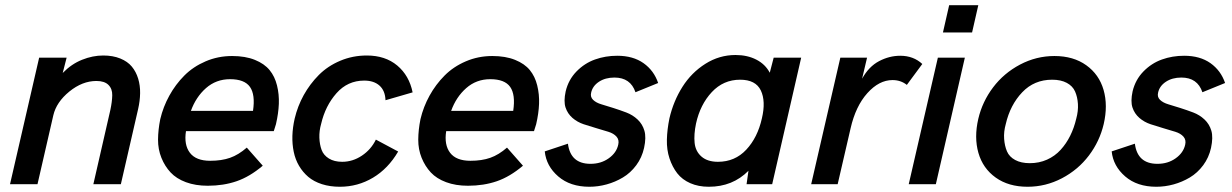

<svg xmlns="http://www.w3.org/2000/svg" viewBox="-20 -710 4747 740"><path d="M18.6 0 130.9 -487.8H236.8L221.7 -428.7Q255.4 -463.4 296.4 -479.7Q337.4 -496.1 377.9 -496.1Q415 -496.1 443.4 -484.6Q471.7 -473.1 488 -453.4Q504.4 -433.6 512.5 -407Q520.5 -380.4 520 -350.6Q519.5 -320.8 512.2 -289.1L445.8 0H339.8L405.3 -286.1Q412.1 -317.9 412.6 -342.8Q413.1 -367.7 397.9 -382.8Q382.8 -397.9 351.6 -397.9Q297.4 -397.9 247.3 -357.2Q197.3 -316.4 185.5 -265.6L124.5 0Z M780.8 5.9Q733.4 5.9 696.5 -7.8Q659.7 -21.5 637.5 -45.4Q615.2 -69.3 602.1 -101.8Q588.9 -134.3 589.1 -172.1Q589.4 -210 597.7 -251Q608.9 -298.3 632.6 -341.3Q656.2 -384.3 690.4 -418.7Q724.6 -453.1 772.5 -473.6Q820.3 -494.1 874.5 -494.1Q925.8 -494.1 962.4 -479.2Q999 -464.4 1019 -439.9Q1039.1 -415.5 1047.6 -380.9Q1056.2 -346.2 1054.7 -309.6Q1053.2 -272.9 1043.5 -231L1035.2 -204.6H696.8Q688.5 -151.9 711.9 -121.1Q735.4 -90.3 790 -90.3Q834 -90.3 866.7 -101.8Q899.4 -113.3 931.2 -141.1L992.7 -71.3Q942.4 -28.8 891.8 -11.5Q841.3 5.9 780.8 5.9ZM715.8 -282.7H955.1Q964.4 -345.2 943.4 -375Q922.4 -404.8 866.7 -404.8Q813 -404.8 773.9 -370.4Q734.9 -335.9 715.8 -282.7Z M1290 9.8Q1252 9.8 1220.7 -0.2Q1189.5 -10.3 1168.2 -28.3Q1147 -46.4 1132.6 -70.8Q1118.2 -95.2 1112.1 -124.8Q1106 -154.3 1106.9 -186.5Q1107.9 -218.8 1115.7 -252.9Q1127 -300.8 1150.6 -343.5Q1174.3 -386.2 1208.7 -420.9Q1243.2 -455.6 1291.3 -475.8Q1339.4 -496.1 1393.6 -496.1Q1464.8 -496.1 1511 -457.5Q1557.1 -418.9 1570.3 -354L1465.8 -323.7Q1464.4 -360.8 1442.6 -380.1Q1420.9 -399.4 1383.8 -399.4Q1319.8 -399.4 1276.9 -350.8Q1233.9 -302.2 1217.8 -232.9Q1210 -205.6 1210.9 -179.2Q1211.9 -152.8 1219.5 -132.3Q1227.1 -111.8 1247.6 -99.1Q1268.1 -86.4 1298.8 -86.4Q1339.4 -86.4 1374.8 -110.1Q1410.2 -133.8 1428.7 -171.9L1514.6 -126Q1476.1 -60.1 1417.5 -25.1Q1358.9 9.8 1290 9.8Z M1783.7 5.9Q1736.3 5.9 1699.5 -7.8Q1662.6 -21.5 1640.4 -45.4Q1618.2 -69.3 1605 -101.8Q1591.8 -134.3 1592 -172.1Q1592.3 -210 1600.6 -251Q1611.8 -298.3 1635.5 -341.3Q1659.2 -384.3 1693.4 -418.7Q1727.5 -453.1 1775.4 -473.6Q1823.2 -494.1 1877.4 -494.1Q1928.7 -494.1 1965.3 -479.2Q2002 -464.4 2022 -439.9Q2042 -415.5 2050.5 -380.9Q2059.1 -346.2 2057.6 -309.6Q2056.2 -272.9 2046.4 -231L2038.1 -204.6H1699.7Q1691.4 -151.9 1714.8 -121.1Q1738.3 -90.3 1793 -90.3Q1836.9 -90.3 1869.6 -101.8Q1902.3 -113.3 1934.1 -141.1L1995.6 -71.3Q1945.3 -28.8 1894.8 -11.5Q1844.2 5.9 1783.7 5.9ZM1718.8 -282.7H1958Q1967.3 -345.2 1946.3 -375Q1925.3 -404.8 1869.6 -404.8Q1815.9 -404.8 1776.9 -370.4Q1737.8 -335.9 1718.8 -282.7Z M2251.5 9.8Q2177.7 9.8 2131.6 -30Q2085.4 -69.8 2079.6 -126.5L2168.9 -156.2Q2178.7 -78.6 2255.9 -78.6Q2296.4 -78.6 2326.2 -99.9Q2356 -121.1 2362.8 -152.3Q2367.2 -170.9 2356.2 -183.3Q2345.2 -195.8 2324.7 -202.1Q2304.2 -208.5 2279.1 -215.8Q2253.9 -223.1 2229.5 -231.2Q2205.1 -239.3 2186.3 -255.6Q2167.5 -272 2159.7 -295.7Q2151.9 -319.3 2160.2 -357.9Q2170.9 -402.8 2201.9 -434.6Q2232.9 -466.3 2273.2 -480.7Q2313.5 -495.1 2358.9 -495.1Q2419.9 -495.1 2460.2 -466.6Q2500.5 -438 2516.6 -390.1L2429.2 -354.5Q2410.2 -411.1 2348.1 -411.1Q2313 -411.1 2288.3 -394.8Q2263.7 -378.4 2258.3 -352.5Q2254.4 -336.4 2265.9 -325.2Q2277.3 -314 2298.1 -307.9Q2318.8 -301.8 2344.2 -293.7Q2369.6 -285.6 2394 -276.4Q2418.5 -267.1 2437.3 -249.5Q2456.1 -231.9 2463.6 -206.3Q2471.2 -180.7 2462.4 -140.1Q2454.1 -102.5 2432.1 -73Q2410.2 -43.5 2380.6 -25.9Q2351.1 -8.3 2318.1 0.7Q2285.2 9.8 2251.5 9.8Z M2961.9 -487.8H3067.9L2956.1 0H2857.4L2864.7 -51.8Q2803.7 9.8 2711.9 9.8Q2671.9 9.8 2640.6 -3.9Q2609.4 -17.6 2590.3 -42Q2571.3 -66.4 2560.3 -99.6Q2549.3 -132.8 2550.3 -171.9Q2551.3 -210.9 2560.1 -253.9Q2575.7 -320.8 2610.4 -375.5Q2645 -430.2 2698.7 -464.1Q2752.4 -498 2814.9 -498Q2860.4 -498 2895 -480.2Q2929.7 -462.4 2946.8 -429.7ZM2916.5 -253.9Q2932.1 -319.8 2912.4 -361.3Q2892.6 -402.8 2832.5 -402.8Q2768.1 -402.8 2723.4 -355Q2678.7 -307.1 2662.6 -233.9Q2653.8 -191.9 2657.2 -159.2Q2660.6 -126.5 2683.8 -106.4Q2707 -86.4 2747.1 -86.4Q2812.5 -86.4 2856.2 -133.1Q2899.9 -179.7 2916.5 -253.9Z M3106.4 0 3218.8 -487.8H3321.8L3302.7 -406.7Q3328.6 -453.6 3368.2 -474.4Q3407.7 -495.1 3449.7 -495.1Q3500.5 -495.1 3534.7 -463.4L3475.1 -382.8Q3451.7 -401.4 3419.9 -401.4Q3368.2 -401.4 3323 -351.1Q3277.8 -300.8 3258.3 -215.3L3208.5 0Z M3614.3 -585 3638.2 -689.9H3750.5L3726.6 -585ZM3482.4 0 3594.7 -487.8H3698.7L3586.9 0Z M3940.4 9.8Q3867.2 9.8 3817.6 -25.6Q3768.1 -61 3751 -120.6Q3733.9 -180.2 3750.5 -252Q3766.1 -318.4 3807.6 -373.3Q3849.1 -428.2 3911.6 -461.2Q3974.1 -494.1 4043.9 -494.1Q4117.2 -494.1 4166.7 -458.5Q4216.3 -422.9 4233.4 -363.3Q4250.5 -303.7 4233.9 -231.9Q4218.3 -165.5 4176.8 -110.6Q4135.3 -55.7 4072.8 -22.9Q4010.3 9.8 3940.4 9.8ZM3949.2 -81.1Q3984.9 -81.1 4015.4 -94.7Q4045.9 -108.4 4067.9 -132.6Q4089.8 -156.7 4104.7 -186.8Q4119.6 -216.8 4127.9 -252Q4136.2 -282.2 4134.5 -309.3Q4132.8 -336.4 4123.5 -357.4Q4114.3 -378.4 4091.6 -390.6Q4068.8 -402.8 4035.2 -402.8Q3965.8 -402.8 3919.7 -354.2Q3873.5 -305.7 3856.4 -231.9Q3848.1 -202.1 3850.1 -174.8Q3852.1 -147.5 3861.1 -126.5Q3870.1 -105.5 3892.8 -93.3Q3915.5 -81.1 3949.2 -81.1Z M4436.5 9.8Q4362.8 9.8 4316.7 -30Q4270.5 -69.8 4264.6 -126.5L4354 -156.2Q4363.8 -78.6 4440.9 -78.6Q4481.4 -78.6 4511.2 -99.9Q4541 -121.1 4547.9 -152.3Q4552.2 -170.9 4541.3 -183.3Q4530.3 -195.8 4509.8 -202.1Q4489.3 -208.5 4464.1 -215.8Q4439 -223.1 4414.6 -231.2Q4390.1 -239.3 4371.3 -255.6Q4352.5 -272 4344.7 -295.7Q4336.9 -319.3 4345.2 -357.9Q4356 -402.8 4387 -434.6Q4418 -466.3 4458.3 -480.7Q4498.5 -495.1 4543.9 -495.1Q4605 -495.1 4645.3 -466.6Q4685.5 -438 4701.7 -390.1L4614.3 -354.5Q4595.2 -411.1 4533.2 -411.1Q4498 -411.1 4473.4 -394.8Q4448.7 -378.4 4443.4 -352.5Q4439.5 -336.4 4450.9 -325.2Q4462.4 -314 4483.2 -307.9Q4503.9 -301.8 4529.3 -293.7Q4554.7 -285.6 4579.1 -276.4Q4603.5 -267.1 4622.3 -249.5Q4641.1 -231.9 4648.7 -206.3Q4656.2 -180.7 4647.5 -140.1Q4639.2 -102.5 4617.2 -73Q4595.2 -43.5 4565.7 -25.9Q4536.1 -8.3 4503.2 0.7Q4470.2 9.8 4436.5 9.8Z"/></svg>

Font: HK Grotesk SemiBold Italic
Style: Regular
Weight: 600
Italic angle: -13°
Designer: Alfredo Marco Pradil and Stefan Peev
Foundry: Hanken Design Co.
Version: Version 1.000;PS 001.000;hotconv 1.0.88;makeotf.lib2.5.64775